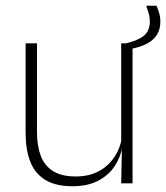

<svg xmlns="http://www.w3.org/2000/svg" viewBox="-20 -637 577 667"><path d="M108.5 -486.5V-178.5Q108.5 -130.5 121.5 -96Q134.5 -61.5 164 -42.8Q193.5 -24 243 -24Q289 -24 322.8 -42Q356.5 -60 377.2 -91.2Q398 -122.5 404.5 -162.5L415.5 -130.5H405.5Q400 -93 379 -60.8Q358 -28.5 321.2 -9.2Q284.5 10 232 10Q173 10 137 -12.2Q101 -34.5 85 -75.8Q69 -117 69 -175V-486.5ZM440.5 -486.5V0H401L403.5 -123.5L401 -125.5V-486.5ZM422.5 -465 411 -485Q453.5 -493.5 477 -510.8Q500.5 -528 500.5 -562Q500.5 -577 496.5 -590.5Q492.5 -604 488 -617H524Q529 -604.5 533 -591.2Q537 -578 537 -561.5Q537 -521.5 509 -497.8Q481 -474 422.5 -465Z"/></svg>

Font: Anek Latin Medium ExtraLight
Style: Regular
Weight: 250
Version: Version 1.003